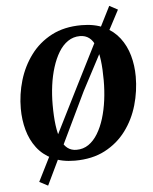

<svg xmlns="http://www.w3.org/2000/svg" viewBox="-63 -900 866 1090"><g transform="rotate(-5 370.0 -355.0)"><path d="M331 10Q256.5 10 203 -15.8Q149.5 -41.5 115.8 -86Q82 -130.5 66 -188.5Q50 -246.5 50 -311Q50 -392.5 73.2 -471Q96.5 -549.5 143.8 -613.2Q191 -677 263.2 -715Q335.5 -753 434 -753Q509 -753 562.5 -727.5Q616 -702 650 -657.5Q684 -613 700 -556Q716 -499 716 -436Q716 -353 693 -273.2Q670 -193.5 622.5 -129.8Q575 -66 502.5 -28Q430 10 331 10ZM345 -50.5Q383.5 -50.5 413.8 -71.2Q444 -92 466.5 -129Q489 -166 503.8 -214Q518.5 -262 525.8 -317.2Q533 -372.5 533 -430Q533 -495.5 526.8 -544.5Q520.5 -593.5 507.2 -626.2Q494 -659 472.5 -675.5Q451 -692 420 -692Q382 -692 351.5 -671.2Q321 -650.5 298.8 -613.8Q276.5 -577 261.5 -529.2Q246.5 -481.5 239.2 -427.2Q232 -373 232 -317Q232 -250.5 238.5 -200.5Q245 -150.5 258.5 -117.2Q272 -84 293.5 -67.2Q315 -50.5 345 -50.5ZM118 112.5 375.5 -401.5 601 -848.5 648.5 -823 414.5 -379 166.5 138Z"/></g></svg>

Font: Merriweather Light 18pt Black
Style: Italic
Weight: 900
Italic angle: -7.8°
Version: Version 2.101